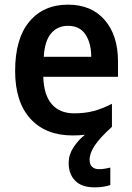

<svg xmlns="http://www.w3.org/2000/svg" viewBox="-20 -572 569 825"><path d="M365 114Q365 135 376 145Q387 155 405 155Q419 155 432.5 152.5Q446 150 454 148V223Q440 228 423 230.5Q406 233 386 233Q331 233 303 204.5Q275 176 275 128Q275 93 295.5 61.5Q316 30 345 7Q321 10 292 10Q176 10 110.5 -62Q45 -134 45 -267Q45 -406 106 -479Q167 -552 272 -552Q373 -552 430 -486Q487 -420 487 -308V-242H166Q168 -165 202 -125Q236 -85 299 -85Q345 -85 382.5 -95Q420 -105 461 -126V-27Q408 21 386.5 54Q365 87 365 114ZM272 -461Q227 -461 199.5 -428.5Q172 -396 168 -328H372Q372 -386 347.5 -423.5Q323 -461 272 -461Z"/></svg>

Font: Noto Sans Telugu SemiCondensed SemiBold
Style: Regular
Weight: 600
Width: 4
Designer: Jelle Bosma - Monotype Design Team
Foundry: Monotype Imaging Inc.
Version: Version 2.005; ttfautohint (v1.8.4.7-5d5b)